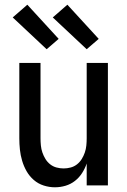

<svg xmlns="http://www.w3.org/2000/svg" viewBox="-20 -787 540 815"><path d="M213 8Q189 8 165.5 0.5Q142 -7 123.5 -23Q105 -39 93 -60Q81 -81 74 -104.5Q67 -128 64.5 -152Q62 -176 62 -200V-520H152V-200Q152 -185 153.5 -169.5Q155 -154 160 -139.5Q165 -125 173 -112Q181 -99 193 -89.5Q205 -80 220 -76Q235 -72 250 -72Q265 -72 280 -76Q295 -80 307 -89.5Q319 -99 327 -112Q335 -125 340 -139.5Q345 -154 346.5 -169.5Q348 -185 348 -200V-520H438V0H348V-93Q341 -72 328.5 -52.5Q316 -33 298 -19Q280 -5 258 1.5Q236 8 213 8ZM348 -578 204 -713 266 -767 399 -622ZM178 -578 34 -713 96 -767 229 -622Z"/></svg>

Font: Iosevka Custom Medium
Style: Regular
Weight: 500
Monospace: yes
Designer: Belleve Invis
Foundry: Belleve Invis
Version: Version 32.5.0; ttfautohint (v1.8.4)